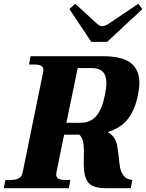

<svg xmlns="http://www.w3.org/2000/svg" viewBox="-47 -998 776 1018"><path d="M437 -776 321 -950 352 -978 461 -878Q480 -859 495 -859Q511 -859 538 -878L686 -978L708 -950L521 -776ZM692 -559Q692 -531 684 -493Q669 -416 631 -367Q593 -318 523 -298Q546 -286 558 -267Q570 -248 573.5 -230Q577 -212 581 -179Q585 -134 590 -108.5Q595 -83 610.5 -64.5Q626 -46 655 -44L646 0H518Q454 0 428.5 -22.5Q403 -45 398 -100Q397 -109 397 -128L398 -195Q398 -227 393 -248.5Q388 -270 374 -284H293L252 -83Q251 -79 251 -73Q251 -44 296 -44H326L318 0H-27L-18 -44H12Q66 -44 73 -83L182 -617Q183 -621 183 -627Q183 -656 137 -656H107L115 -700H497Q601 -700 646.5 -664Q692 -628 692 -559ZM305 -347H381Q432 -347 463 -382.5Q494 -418 509 -493Q517 -533 517 -557Q517 -598 498 -617.5Q479 -637 441 -637H365Z"/></svg>

Font: Taviraj
Style: Bold Italic
Weight: 700
Italic angle: -12°
Designer: Katatrad Team
Foundry: CadsonDemak
Version: Version 1.001